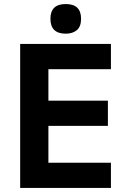

<svg xmlns="http://www.w3.org/2000/svg" viewBox="-20 -932 640 952"><path d="M382 -839Q382 -912 306 -912Q230 -912 230 -839Q230 -765 306 -765Q340 -765 361 -782.5Q382 -800 382 -839ZM530 0V-125H220V-308H515V-433H220V-589H530V-714H80V0Z"/></svg>

Font: Noto Sans Mono UI
Style: Bold
Weight: 700
Designer: Monotype Design team
Foundry: Monotype Imaging Inc.
Version: 1.000